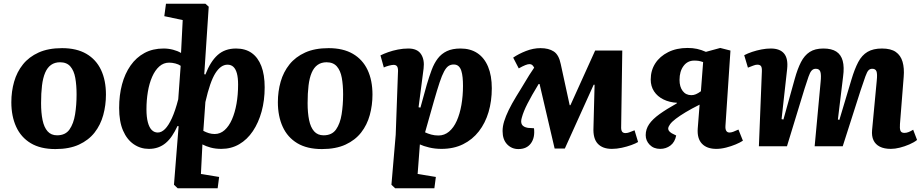

<svg xmlns="http://www.w3.org/2000/svg" viewBox="-20 -787 4958 1033"><path d="M278 15Q198 15 145.5 -16.5Q93 -48 67 -105Q41 -162 41 -237Q41 -295 56 -347.5Q71 -400 103.5 -440.5Q136 -481 188 -504.5Q240 -528 314 -528Q392 -528 444.5 -497.5Q497 -467 523.5 -411Q550 -355 550 -278Q550 -221 535.5 -168Q521 -115 489 -74Q457 -33 405 -9Q353 15 278 15ZM287 -59Q332 -59 354 -90.5Q376 -122 384 -172Q392 -222 392 -279Q392 -329 385 -368Q378 -407 358.5 -429.5Q339 -452 303 -452Q275 -452 255 -438Q235 -424 223 -396Q211 -368 206 -327Q201 -286 201 -232Q201 -180 209 -141Q217 -102 236 -80.5Q255 -59 287 -59Z M1079 -388 1085 -386Q1112 -456 1151 -491Q1190 -526 1250 -526Q1300 -526 1334 -502Q1368 -478 1386 -431.5Q1404 -385 1404 -317Q1404 -247 1387.5 -187Q1371 -127 1340.5 -81.5Q1310 -36 1267 -11Q1224 14 1171 14Q1139 14 1113.5 7Q1088 0 1069 -10L1061 149L1159 165L1151 226H936L916 207L941 -108L935 -109Q921 -79 905.5 -56Q890 -33 871.5 -17.5Q853 -2 830.5 6Q808 14 781 14Q736 14 699.5 -11Q663 -36 642 -84.5Q621 -133 621 -206Q621 -275 636.5 -333Q652 -391 682.5 -434.5Q713 -478 757.5 -502Q802 -526 860 -526Q886 -526 911 -519.5Q936 -513 954 -502L963 -679L864 -700L873 -767H1085L1103 -751ZM829 -74Q849 -74 868 -93Q887 -112 905 -151.5Q923 -191 939 -253L952 -433Q941 -441 923.5 -445.5Q906 -450 890 -450Q860 -450 837 -429.5Q814 -409 798.5 -373.5Q783 -338 775.5 -293Q768 -248 768 -199Q768 -157 775.5 -129Q783 -101 796.5 -87.5Q810 -74 829 -74ZM1204 -439Q1168 -439 1139 -393.5Q1110 -348 1085 -238L1074 -83Q1089 -75 1104 -70.5Q1119 -66 1135 -66Q1165 -66 1188.5 -87Q1212 -108 1228 -144.5Q1244 -181 1252.5 -229Q1261 -277 1261 -332Q1261 -369 1254.5 -392.5Q1248 -416 1235.5 -427.5Q1223 -439 1204 -439Z M1712 15Q1632 15 1579.5 -16.5Q1527 -48 1501 -105Q1475 -162 1475 -237Q1475 -295 1490 -347.5Q1505 -400 1537.5 -440.5Q1570 -481 1622 -504.5Q1674 -528 1748 -528Q1826 -528 1878.5 -497.5Q1931 -467 1957.5 -411Q1984 -355 1984 -278Q1984 -221 1969.5 -168Q1955 -115 1923 -74Q1891 -33 1839 -9Q1787 15 1712 15ZM1721 -59Q1766 -59 1788 -90.5Q1810 -122 1818 -172Q1826 -222 1826 -279Q1826 -329 1819 -368Q1812 -407 1792.5 -429.5Q1773 -452 1737 -452Q1709 -452 1689 -438Q1669 -424 1657 -396Q1645 -368 1640 -327Q1635 -286 1635 -232Q1635 -180 1643 -141Q1651 -102 1670 -80.5Q1689 -59 1721 -59Z M2121 -394Q2123 -418 2117.5 -428Q2112 -438 2098 -438Q2088 -438 2071.5 -433.5Q2055 -429 2045 -424L2027 -489Q2045 -498 2069 -506.5Q2093 -515 2121 -520.5Q2149 -526 2177 -526Q2225 -526 2245 -496Q2265 -466 2259 -418L2232 -210L2242 -208L2276 -331Q2289 -375 2302.5 -411Q2316 -447 2335.5 -472.5Q2355 -498 2384.5 -512Q2414 -526 2458 -526Q2511 -526 2548.5 -501Q2586 -476 2606 -428Q2626 -380 2626 -312Q2626 -243 2608.5 -184Q2591 -125 2556.5 -80.5Q2522 -36 2471.5 -11Q2421 14 2355 14Q2320 14 2289 6.5Q2258 -1 2239 -10L2227 149L2325 165L2317 226H2106L2086 207L2109 -62ZM2421 -440Q2405 -440 2393 -432Q2381 -424 2369.5 -403Q2358 -382 2345 -343Q2332 -304 2314 -241L2267 -75Q2282 -68 2300 -63Q2318 -58 2339 -58Q2371 -58 2396 -79Q2421 -100 2437.5 -137Q2454 -174 2462.5 -222.5Q2471 -271 2471 -325Q2471 -349 2469 -369.5Q2467 -390 2462 -406Q2457 -422 2447 -431Q2437 -440 2421 -440Z M3019 12H2964L2883 -335H2878Q2859 -304 2844 -277.5Q2829 -251 2818 -229.5Q2807 -208 2799.5 -189.5Q2792 -171 2788 -156Q2780 -131 2788 -117Q2796 -103 2821 -99L2853 -97Q2859 -47 2836.5 -16Q2814 15 2769 15Q2733 15 2708.5 -10.5Q2684 -36 2684 -82Q2684 -107 2692.5 -134.5Q2701 -162 2717 -195Q2733 -228 2758 -269Q2769 -287 2780.5 -305.5Q2792 -324 2803.5 -343.5Q2815 -363 2827.5 -383Q2840 -403 2854 -423Q2848 -434 2842.5 -438Q2837 -442 2828 -442Q2820 -442 2806 -436.5Q2792 -431 2771 -419L2741 -477Q2770 -497 2809.5 -512.5Q2849 -528 2888 -528Q2932 -528 2959.5 -510Q2987 -492 2997 -442L3045 -221H3049L3182 -515H3328L3322 -107Q3321 -88 3326.5 -79.5Q3332 -71 3345 -71Q3354 -71 3364.5 -74.5Q3375 -78 3394 -86L3413 -23Q3400 -15 3376.5 -6.5Q3353 2 3325.5 8Q3298 14 3272 14Q3222 14 3196 -14Q3170 -42 3173 -101L3179 -331H3174Z M3744 -224Q3700 -202 3668.5 -183Q3637 -164 3616 -148Q3595 -132 3585.5 -119Q3576 -106 3575 -96Q3575 -89 3579 -83Q3583 -77 3594 -70L3618 -58Q3611 -22 3587 -4Q3563 14 3532 14Q3497 14 3475.5 -8Q3454 -30 3454 -60Q3454 -92 3472.5 -119Q3491 -146 3528.5 -173Q3566 -200 3620 -230L3623 -234Q3582 -236 3549.5 -252Q3517 -268 3499 -295.5Q3481 -323 3481 -359Q3481 -408 3505.5 -446Q3530 -484 3575 -506.5Q3620 -529 3679 -529Q3707 -529 3730 -524Q3753 -519 3778 -508L3855 -529L3910 -515L3883 -109Q3882 -92 3887.5 -83Q3893 -74 3905 -74Q3914 -74 3925 -78Q3936 -82 3953 -90L3977 -30Q3962 -20 3938 -10Q3914 0 3886.5 7Q3859 14 3834 14Q3783 14 3756.5 -14Q3730 -42 3734 -96ZM3763 -453Q3748 -458 3738.5 -459.5Q3729 -461 3715 -461Q3679 -461 3657.5 -432Q3636 -403 3636 -357Q3636 -320 3653 -297.5Q3670 -275 3700 -275Q3712 -275 3724 -280Q3736 -285 3751 -296Z M4395 -345Q4399 -383 4394 -400Q4389 -417 4369 -417Q4356 -417 4347 -407.5Q4338 -398 4330 -374.5Q4322 -351 4309 -311L4214 0H4063L4079 -402Q4080 -423 4074.5 -431Q4069 -439 4054 -439Q4045 -439 4032.5 -434Q4020 -429 4004 -423L3984 -490Q4003 -500 4027 -508Q4051 -516 4077 -521Q4103 -526 4127 -526Q4176 -526 4198.5 -499Q4221 -472 4215 -416L4185 -146L4195 -144L4256 -363Q4271 -417 4289.5 -453Q4308 -489 4336.5 -507.5Q4365 -526 4410 -526Q4454 -526 4479.5 -509.5Q4505 -493 4514 -459.5Q4523 -426 4516 -375L4488 -144L4496 -142L4561 -359Q4578 -416 4597.5 -453Q4617 -490 4647.5 -508Q4678 -526 4725 -526Q4773 -526 4799.5 -507.5Q4826 -489 4836 -454.5Q4846 -420 4842 -373L4822 -120Q4820 -96 4824.5 -84Q4829 -72 4846 -72Q4857 -72 4868.5 -76.5Q4880 -81 4893 -89L4914 -34Q4898 -21 4872.5 -10Q4847 1 4821 7.5Q4795 14 4773 14Q4737 14 4713.5 2Q4690 -10 4679.5 -32.5Q4669 -55 4672 -87L4697 -352Q4701 -390 4695.5 -403.5Q4690 -417 4673 -417Q4661 -417 4653 -409Q4645 -401 4636 -376Q4627 -351 4610 -300L4514 0H4363Z"/></svg>

Font: Literata
Style: Bold Italic
Weight: 700
Italic angle: -2°
Designer: Latin by Veronika Burian and Jose Scaglione. Greek by Irene Vlachou. Cyrillic by Vera Evstafieva
Foundry: TypeTogether
Version: Version 3.103;gftools[0.9.29]